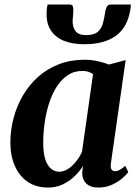

<svg xmlns="http://www.w3.org/2000/svg" viewBox="-20 -812 604 842"><path d="M466.5 -97.5Q463.5 -77 469 -69Q474.5 -61 484.5 -61Q493.5 -61 504.2 -66.5Q515 -72 529.5 -85L542.5 -57Q535 -46.5 516.8 -30.5Q498.5 -14.5 471.5 -2Q444.5 10.5 410.5 10.5Q376.5 10.5 358.2 -7.5Q340 -25.5 340.5 -56.5L344.5 -84.5Q330 -61.5 307.8 -39.8Q285.5 -18 256.2 -3.8Q227 10.5 190.5 10.5Q138 10.5 101.2 -14.8Q64.5 -40 45 -84.5Q25.5 -129 25.5 -187Q25.5 -241.5 39.5 -294Q53.5 -346.5 80.2 -392.8Q107 -439 146.5 -474.5Q186 -510 237.5 -530Q289 -550 351.5 -550Q379.5 -550 408 -543.8Q436.5 -537.5 458 -529L531 -548.5ZM388 -486.5Q380 -493 368.5 -497Q357 -501 342 -501Q304.5 -501 276.2 -481.8Q248 -462.5 227.5 -429.8Q207 -397 194.2 -356Q181.5 -315 175.5 -271Q169.5 -227 169.5 -185.5Q169.5 -142.5 178.2 -114.5Q187 -86.5 203 -72.8Q219 -59 239.5 -59Q254.5 -59 269 -66Q283.5 -73 296.5 -85.2Q309.5 -97.5 320.5 -113Q331.5 -128.5 339.5 -145.5ZM287 -792Q297.5 -792 299.8 -783.5Q302 -775 301.5 -761.5Q301.5 -753 300.2 -742.5Q299 -732 298.5 -723Q297.5 -693.5 311 -675.8Q324.5 -658 358 -658Q390.5 -658 406.8 -670.8Q423 -683.5 429.8 -705Q436.5 -726.5 440 -751.5Q442 -768 447.2 -780Q452.5 -792 465 -792H553.5Q553.5 -787.5 553.5 -783Q553.5 -778.5 552 -772Q540 -693 488.8 -655.5Q437.5 -618 350 -618Q297.5 -618 260 -633.2Q222.5 -648.5 202.5 -679.5Q182.5 -710.5 184.5 -758.5Q184.5 -767 185.5 -775.2Q186.5 -783.5 188.5 -792Z"/></svg>

Font: Merriweather 60pt
Style: Bold Italic
Weight: 700
Italic angle: -7.8°
Version: Version 2.101